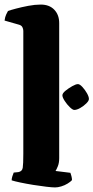

<svg xmlns="http://www.w3.org/2000/svg" viewBox="-25 -820 409 840"><path d="M216 0Q204 0 178 -3Q152 -6 121 -11Q90 -16 64 -21.5Q38 -27 26 -31Q26 -39 29 -48.5Q32 -58 35 -65L55 -67Q72 -70 74.5 -86Q77 -102 77 -147V-685Q77 -693 73 -701Q69 -709 58 -712L-5 -730Q-3 -746 2 -756.5Q7 -767 10 -772Q21 -776 45.5 -782.5Q70 -789 99 -794.5Q128 -800 153 -800Q191 -800 212.5 -777.5Q234 -755 234 -719V-128Q234 -107 228 -92.5Q222 -78 218 -72L283 -64Q285 -59 287.5 -49.5Q290 -40 290 -32Q284 -25 271 -17Q258 -9 243 -4.5Q228 0 216 0ZM300 -339Q293 -339 280.5 -351Q268 -363 258 -378.5Q248 -394 248 -403Q248 -412 261.5 -423Q275 -434 291 -443Q307 -452 316 -452Q324 -452 335.5 -439.5Q347 -427 355.5 -412Q364 -397 364 -387Q364 -379 352.5 -367.5Q341 -356 326 -347.5Q311 -339 300 -339Z"/></svg>

Font: Texturina Medium 12pt ExtraBold
Style: Regular
Weight: 800
Version: Version 1.002